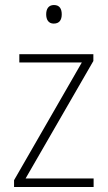

<svg xmlns="http://www.w3.org/2000/svg" viewBox="-20 -745 429 765"><path d="M195 -725C173 -725 164 -709 164 -688C164 -667 173 -651 194 -651C217 -651 226 -666 226 -688C226 -709 218 -725 195 -725ZM353 0V-34H82L352 -502V-529H57V-496H306L36 -27V0Z"/></svg>

Font: Noto Sans Lao SemiCondensed ExtraLight
Style: Regular
Weight: 200
Width: 4
Designer: Monotype Design Team
Foundry: Monotype Imaging Inc.
Version: Version 2.003